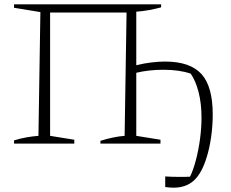

<svg xmlns="http://www.w3.org/2000/svg" viewBox="-20 -665 1068 889"><path d="M45 0V-15Q74 -24 102.5 -29Q131 -34 158 -36L167 -609L45 -629V-645H726V-631Q700 -624 671 -618.5Q642 -613 611 -611V-363Q648 -372 682 -376Q716 -380 744 -380Q860 -380 912.5 -322.5Q965 -265 965 -135Q965 -83 957.5 -30.5Q950 22 937 63Q915 136 878.5 170Q842 204 784 204Q766 204 745 201V152Q761 153 777 153.5Q793 154 809 154Q822 154 835 154Q848 154 860 153Q875 122 887 76.5Q899 31 906 -20.5Q913 -72 913 -120Q913 -186 899.5 -238.5Q886 -291 863 -324Q837 -333 805.5 -337.5Q774 -342 736 -342Q703 -342 671.5 -338.5Q640 -335 611 -328V-36L723 -18V0H445V-13Q474 -22 502 -28Q530 -34 557 -36L566 -607H212V-36L324 -18V0Z"/></svg>

Font: Piazzolla ExtraLight
Style: Regular
Weight: 200
Designer: Juan Pablo del Peral
Foundry: Huerta Tipografica
Version: Version 1.330